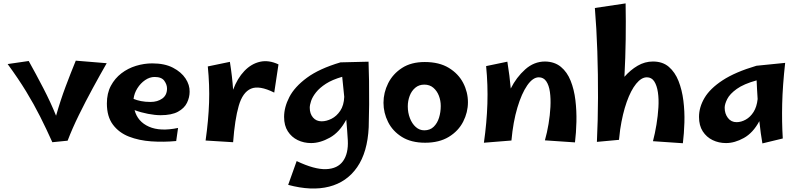

<svg xmlns="http://www.w3.org/2000/svg" viewBox="-20 -828 4699 1130"><path d="M288 9Q253 -69 216.5 -141.5Q180 -214 134 -289.5Q88 -365 25 -451L149 -469Q192 -392 235 -309Q278 -226 310 -147Q336 -238 366 -318Q396 -398 426 -471L608 -456Q569 -388 526 -309Q483 -230 444 -150.5Q405 -71 378 0Z M1017 2Q943 9 870.5 4Q798 -1 739 -24Q680 -47 644.5 -94.5Q609 -142 609 -219Q609 -279 632.5 -323Q656 -367 694.5 -396.5Q733 -426 780.5 -440.5Q828 -455 876 -455Q949 -455 998 -429.5Q1047 -404 1072 -366Q1097 -328 1096 -288Q1096 -255 1080.5 -223Q1065 -191 1027.5 -170.5Q990 -150 925 -150Q893 -150 851 -158Q809 -166 772 -180Q790 -112 856.5 -82.5Q923 -53 1028 -75ZM890 -375Q861 -375 834 -356.5Q807 -338 788.5 -308.5Q770 -279 766 -246Q785 -238 810 -233Q835 -228 866 -228Q907 -228 935 -248Q963 -268 963 -307Q963 -330 947 -352.5Q931 -375 890 -375Z M1352 9 1190 -1Q1207 -121 1210.5 -224Q1214 -327 1203 -437L1333 -464Q1347 -376 1352 -300Q1377 -367 1418 -410Q1459 -453 1510.5 -464.5Q1562 -476 1619 -449L1594 -283Q1506 -327 1457 -306Q1408 -285 1385 -205Q1362 -125 1352 9Z M1811 14Q1768 14 1732 -3.5Q1696 -21 1674 -55Q1652 -89 1652 -140Q1652 -197 1683 -257Q1714 -317 1786.5 -370.5Q1859 -424 1984 -461L2149 -465Q2151 -418 2152 -351.5Q2153 -285 2152.5 -213Q2152 -141 2150 -79Q2143 68 2082 156Q2021 244 1917 270.5Q1813 297 1676 260L1726 120Q1831 170 1899 167.5Q1967 165 1999 120Q2031 75 2027 -2Q2025 -32 2023 -62Q2021 -92 2018 -124Q1979 -50 1921.5 -18Q1864 14 1811 14ZM1803 -194Q1803 -159 1822 -136.5Q1841 -114 1873 -114Q1901 -114 1931 -129Q1961 -144 1982.5 -176Q2004 -208 2006 -258Q2001 -311 1994 -376Q1935 -359 1898 -335Q1861 -311 1840 -284.5Q1819 -258 1811 -234Q1803 -210 1803 -194Z M2482 12Q2400 12 2345.5 -22Q2291 -56 2264 -110Q2237 -164 2237 -223Q2237 -283 2264.5 -338Q2292 -393 2346 -428Q2400 -463 2480 -463Q2565 -463 2621.5 -428.5Q2678 -394 2706 -340Q2734 -286 2734 -226Q2734 -167 2706 -112Q2678 -57 2621.5 -22.5Q2565 12 2482 12ZM2477 -61Q2511 -61 2532.5 -82Q2554 -103 2564 -135.5Q2574 -168 2574 -204Q2574 -236 2563 -264.5Q2552 -293 2530.5 -311.5Q2509 -330 2477 -330Q2446 -330 2424 -311.5Q2402 -293 2391 -263.5Q2380 -234 2380 -202Q2380 -165 2392.5 -132.5Q2405 -100 2427 -80.5Q2449 -61 2477 -61Z M2990 -1 2828 12Q2845 -107 2848.5 -217.5Q2852 -328 2841 -439L2966 -465Q2973 -422 2978 -382.5Q2983 -343 2986 -307Q3019 -373 3071 -419.5Q3123 -466 3188 -466Q3244 -465 3281 -434.5Q3318 -404 3338.5 -352.5Q3359 -301 3366.5 -238.5Q3374 -176 3372.5 -111.5Q3371 -47 3364 10L3187 -2Q3200 -48 3208.5 -99Q3217 -150 3219.5 -198.5Q3222 -247 3216.5 -286.5Q3211 -326 3195 -349.5Q3179 -373 3151 -373Q3116 -373 3083 -325.5Q3050 -278 3025 -194.5Q3000 -111 2990 -1Z M3999 15 3823 3Q3835 -43 3843.5 -94.5Q3852 -146 3855 -195.5Q3858 -245 3852 -285Q3846 -325 3830.5 -349Q3815 -373 3787 -373Q3755 -373 3724 -335Q3693 -297 3668.5 -228Q3644 -159 3630 -66Q3626 -35 3623 -5L3493 7Q3499 -117 3499.5 -253.5Q3500 -390 3495.5 -525.5Q3491 -661 3481 -781L3662 -808Q3664 -705 3662.5 -596.5Q3661 -488 3655 -376Q3690 -416 3732.5 -441Q3775 -466 3823 -466Q3880 -466 3916.5 -434.5Q3953 -403 3973.5 -351Q3994 -299 4002 -235.5Q4010 -172 4008 -107Q4006 -42 3999 15Z M4253 14Q4210 14 4174 -3.5Q4138 -21 4116 -55Q4094 -89 4094 -140Q4094 -197 4126.5 -252Q4159 -307 4233 -355.5Q4307 -404 4432 -441L4601 -458Q4586 -323 4583.5 -216Q4581 -109 4587 -13L4467 16Q4462 -11 4457.5 -44.5Q4453 -78 4449 -115Q4412 -46 4358 -16Q4304 14 4253 14ZM4245 -194Q4245 -159 4264 -134Q4283 -109 4315 -109Q4342 -109 4369 -124Q4396 -139 4415 -169Q4434 -199 4439 -245Q4437 -275 4435.5 -303Q4434 -331 4433 -355Q4357 -334 4316 -304.5Q4275 -275 4260 -245Q4245 -215 4245 -194Z"/></svg>

Font: Marhey SemiBold
Style: Regular
Weight: 600
Designer: Nur Syamsi & Bustanul Arifin
Foundry: Namelatype
Version: Version 1.000; ttfautohint (v1.8.4.7-5d5b)